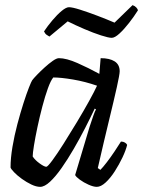

<svg xmlns="http://www.w3.org/2000/svg" viewBox="-20 -726 556 746"><path d="M136 0Q121 0 102 -9Q83 -18 65 -31Q47 -44 35 -56.5Q23 -69 21 -75Q21 -112 28.5 -156Q36 -200 47.5 -243.5Q59 -287 71 -324.5Q83 -362 92.5 -386Q102 -410 105 -414Q110 -421 123.5 -435Q137 -449 153.5 -464Q170 -479 185 -489.5Q200 -500 209 -500Q238 -500 281 -481Q324 -462 366 -439L371 -500Q406 -500 425.5 -487.5Q445 -475 445 -449Q445 -437 434 -387.5Q423 -338 403.5 -258Q384 -178 360 -73L370 -66Q380 -76 395 -95.5Q410 -115 425 -137.5Q440 -160 450 -176Q459 -176 465.5 -172Q472 -168 474 -163Q469 -142 456 -114.5Q443 -87 426 -60.5Q409 -34 390.5 -17Q372 0 356 0Q343 0 324 -8.5Q305 -17 290 -28Q275 -39 272 -46L328 -233Q336 -257 342.5 -276Q349 -295 353 -301L348 -304Q332 -270 311 -229Q290 -188 266.5 -147.5Q243 -107 219.5 -73.5Q196 -40 174.5 -20Q153 0 136 0ZM160 -78Q165 -78 183.5 -103Q202 -128 227 -167.5Q252 -207 278.5 -251Q305 -295 326 -333Q347 -371 357 -393Q311 -409 264 -417Q217 -425 187 -425Q177 -413 166 -382.5Q155 -352 144.5 -312Q134 -272 125.5 -232Q117 -192 112 -161Q107 -130 107 -118Q116 -104 134 -91Q152 -78 160 -78ZM414 -579Q402 -579 372.5 -588.5Q343 -598 308 -613Q273 -628 243 -643L172 -584Q168 -586 161.5 -590.5Q155 -595 151 -604Q165 -625 183.5 -647Q202 -669 219.5 -683.5Q237 -698 248 -698Q261 -698 291 -688.5Q321 -679 358 -665Q395 -651 425 -638L495 -706Q504 -703 509.5 -697Q515 -691 516 -686Q501 -662 481.5 -637Q462 -612 444 -595.5Q426 -579 414 -579Z"/></svg>

Font: Texturina 72pt 72pt Medium
Style: Italic
Weight: 500
Italic angle: -11°
Designer: Guillermo Torres Carreño
Foundry: Omnibus-Type
Version: Version 1.002; ttfautohint (v1.8.3)